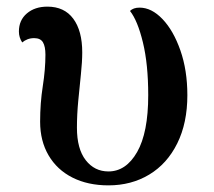

<svg xmlns="http://www.w3.org/2000/svg" viewBox="-20 -545 645 579"><path d="M307 14Q245 14 198.5 -9.5Q152 -33 126.5 -76.5Q101 -120 101 -178Q101 -234 109 -285Q117 -336 117 -380Q117 -405 109.5 -417.5Q102 -430 83 -430Q72 -430 63 -426.5Q54 -423 47 -417Q37 -432 37 -450Q37 -484 61 -504.5Q85 -525 123 -525Q174 -525 201 -488.5Q228 -452 228 -387Q228 -359 224 -321Q220 -283 216 -241Q212 -199 212 -160Q212 -96 238.5 -62Q265 -28 307 -28Q360 -28 393.5 -86.5Q427 -145 427 -258Q427 -351 411 -417Q395 -483 372 -512Q382 -522 401 -522Q437 -522 470 -487.5Q503 -453 524 -393Q545 -333 545 -258Q545 -174 514.5 -112.5Q484 -51 430 -18.5Q376 14 307 14Z"/></svg>

Font: Arima Thin SemiBold
Style: Regular
Weight: 600
Version: Version 1.100